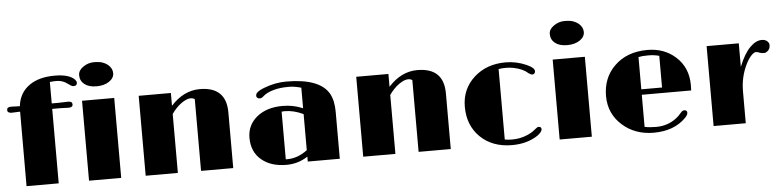

<svg xmlns="http://www.w3.org/2000/svg" viewBox="-46 -1002 5068 1248"><g transform="rotate(-5 2488.0 -378.0)"><path d="M400.9 -483.9 348.6 -485.8H294.4V0H84.5L85 -485.8H77.1L30.8 -483.9Q2 -483.9 2 -503.7Q2 -523.4 28.3 -523.4L86.4 -521.5Q96.7 -609.9 165 -656.7Q227.5 -699.7 328.6 -699.7Q423.3 -699.7 459 -662.1Q468.8 -651.9 468.8 -642.6Q468.8 -621.1 446.8 -621.1Q436 -621.1 425.8 -628.4L408.2 -640.6Q379.9 -661.6 347.2 -663.6Q338.4 -664.1 328.9 -664.1Q319.3 -664.1 311 -663.1Q302.7 -662.1 294.4 -661.1V-521.5H336.9L402.3 -523.4Q428.7 -523.4 428.7 -503.7Q428.7 -483.9 400.9 -483.9Z M487.8 -688.5Q487.8 -719.2 519 -741.2Q552.2 -764.6 589.4 -764.6Q626.5 -764.6 646.7 -757.3Q667 -750 681.2 -738.3Q709.5 -714.4 709.5 -682.6Q709.5 -650.9 677.2 -628.9Q645 -606.9 594.7 -606.9Q544.4 -606.9 516.1 -629.4Q487.8 -651.9 487.8 -688.5ZM492.2 -521.5H702.1V0H492.2Z M1223.1 -468.3Q1210.9 -476.1 1196.8 -476.1Q1182.6 -476.1 1167.5 -469.5Q1152.3 -462.9 1135.7 -451.2Q1101.1 -426.3 1071.8 -384.8V0H861.8V-521.5H1071.8V-438Q1155.3 -530.3 1260.7 -530.3Q1433.1 -530.3 1433.1 -363.3V0H1223.1Z M1919.4 -32.2Q1856.9 9.3 1780.8 9.3Q1679.7 9.3 1618.7 -41.5Q1555.2 -93.8 1555.2 -186.5Q1555.2 -268.6 1618.2 -321.3Q1682.6 -374.5 1787.6 -374.5Q1857.9 -374.5 1919.4 -347.7V-481.9Q1875 -494.6 1841.1 -494.6Q1807.1 -494.6 1783.7 -491.7Q1760.3 -488.8 1739.3 -482.9Q1693.8 -470.2 1670.4 -448.7Q1656.7 -436 1645.5 -436Q1634.3 -436 1628.4 -441.7Q1622.6 -447.3 1622.6 -454.1Q1622.6 -460.9 1625 -466.6Q1627.4 -472.2 1634.3 -478Q1648.9 -490.7 1683.1 -503.4Q1753.9 -530.3 1825.2 -530.3Q2042 -530.3 2102.1 -426.8Q2128.4 -380.9 2128.4 -306.2V0H1919.4ZM1919.4 -309.6Q1857.9 -339.4 1796.9 -339.4Q1787.1 -339.4 1778.3 -337.9V-27.3Q1780.8 -26.9 1783.7 -26.9Q1786.6 -26.9 1789.6 -26.9Q1856.4 -26.9 1919.4 -74.2Z M2642.6 -468.3Q2630.4 -476.1 2616.2 -476.1Q2602.1 -476.1 2586.9 -469.5Q2571.8 -462.9 2555.2 -451.2Q2520.5 -426.3 2491.2 -384.8V0H2281.2V-521.5H2491.2V-438Q2574.7 -530.3 2680.2 -530.3Q2852.5 -530.3 2852.5 -363.3V0H2642.6Z M3207.5 -31.2Q3230.5 -26.9 3253.7 -26.9Q3276.9 -26.9 3298.6 -30.5Q3320.3 -34.2 3339.8 -41Q3381.3 -55.7 3406.7 -78.1Q3424.8 -93.8 3433.1 -93.8Q3451.7 -93.8 3451.7 -77.1Q3451.7 -60.5 3421.4 -37.6Q3351.1 9.3 3252.4 9.3Q3124 9.3 3044.9 -67.9Q2967.3 -144 2967.3 -265.6Q2967.3 -380.9 3049.8 -456.1Q3131.8 -530.3 3255.9 -530.3Q3326.7 -530.3 3392.1 -501Q3441.9 -479.5 3441.9 -456.5Q3441.9 -446.8 3436.3 -441.7Q3430.7 -436.5 3423.8 -436.5Q3413.6 -436.5 3397.5 -447.8Q3365.7 -478 3303.2 -490.2Q3280.8 -494.6 3253.9 -494.6Q3227.1 -494.6 3207.5 -490.7Z M3558.6 -688.5Q3558.6 -719.2 3589.8 -741.2Q3623 -764.6 3660.2 -764.6Q3697.3 -764.6 3717.5 -757.3Q3737.8 -750 3752 -738.3Q3780.3 -714.4 3780.3 -682.6Q3780.3 -650.9 3748 -628.9Q3715.8 -606.9 3665.5 -606.9Q3615.2 -606.9 3586.9 -629.4Q3558.6 -651.9 3558.6 -688.5ZM3563 -521.5H3772.9V0H3563Z M4385.7 -118.7Q4404.8 -118.7 4404.8 -101.1Q4404.8 -87.9 4387.7 -69.8Q4310.5 9.3 4176.3 9.3Q4055.7 9.3 3973.1 -63.5Q3887.7 -139.2 3887.7 -254.9Q3887.7 -373 3964.8 -449.2Q4046.4 -530.3 4181.6 -530.3Q4290 -530.3 4363.8 -464.4Q4443.4 -393.6 4443.4 -278.3Q4443.4 -261.7 4442.4 -243.2H4120.1V-33.7Q4153.3 -26.9 4194.8 -26.9Q4282.7 -26.9 4344.7 -85Q4357.4 -97.7 4362.8 -105Q4374 -118.7 4385.7 -118.7ZM4255.4 -485.4Q4223.6 -494.6 4183.6 -494.6Q4143.6 -494.6 4120.1 -489.3V-278.8H4255.4Z M4567.4 -521.5H4777.3V-368.2Q4811 -451.7 4849.9 -491Q4888.7 -530.3 4927.7 -530.3Q4949.7 -530.3 4962.6 -518.8Q4975.6 -507.3 4975.6 -493.2Q4975.6 -479 4971.7 -470.7Q4967.8 -462.4 4961.4 -456.5Q4948.2 -444.3 4936.5 -444.3Q4918 -444.3 4909.2 -448.2Q4894 -455.1 4882.3 -455.1Q4870.6 -455.1 4852.5 -436.3Q4834.5 -417.5 4817.9 -384.3Q4777.3 -303.2 4777.3 -208.5V0H4567.4Z"/></g></svg>

Font: Limelight
Style: Regular
Weight: 400
Designer: Nicole Fally
Foundry: Nicole Fally
Version: Version 1.002